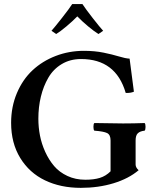

<svg xmlns="http://www.w3.org/2000/svg" viewBox="-20 -906 756 936"><path d="M389.2 -658.2Q441.4 -658.2 484.6 -649.4Q527.8 -640.6 559.6 -630.9Q591.3 -621.1 611.8 -620.1Q617.2 -582.5 623.5 -530.5Q629.9 -478.5 632.8 -459Q615.7 -451.7 592.8 -453.1Q544.9 -618.2 375 -618.2Q321.8 -618.2 280.8 -593.5Q239.7 -568.8 215.6 -527.1Q191.4 -485.4 179.2 -434.6Q167 -383.8 167 -327.1Q167 -286.1 174.8 -245.6Q182.6 -205.1 200.4 -165.8Q218.3 -126.5 243.9 -96.4Q269.5 -66.4 308.8 -48.1Q348.1 -29.8 396 -29.8Q437.5 -29.8 466.8 -38.8Q496.1 -47.9 519 -70.8V-221.2Q519 -249 502.2 -257.3Q485.4 -265.6 439.9 -269Q435.5 -273.4 435.5 -287.6Q435.5 -301.8 439.9 -306.2Q529.8 -304.2 580.1 -304.2Q631.3 -304.2 685.1 -306.2Q689.5 -301.8 689.5 -287.6Q689.5 -273.4 685.1 -269Q662.6 -266.6 651.9 -256.3Q641.1 -246.1 641.1 -221.2V-104Q641.1 -89.4 655.8 -76.2Q607.4 -35.2 533.7 -12.7Q460 9.8 374 9.8Q275.4 9.8 199.2 -26.9Q123 -63.5 78.6 -136Q34.2 -208.5 34.2 -307.1Q34.2 -385.7 62.5 -452.4Q90.8 -519 138.9 -563.7Q187 -608.4 251.7 -633.3Q316.4 -658.2 389.2 -658.2ZM231 -755.9Q247.1 -773.9 282.7 -819.3Q318.4 -864.7 332 -886.2H381.8Q397 -862.8 432.4 -817.4Q467.8 -772 482.9 -755.9L460 -740.2Q440.4 -752 409.9 -777.3Q379.4 -802.7 356.9 -826.2Q334 -802.7 303.5 -777.1Q272.9 -751.5 253.9 -740.2Z"/></svg>

Font: Common Serif SemiBold
Style: Regular
Weight: 600
Designer: Philipp H. Poll, Khaled Hosny
Foundry: Stefan Peev, Context Ltd.
Version: Version 1.026